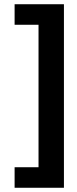

<svg xmlns="http://www.w3.org/2000/svg" viewBox="-20 -726 364 907"><path d="M49 64H162V-609H49V-706H282V161H49Z"/></svg>

Font: Noto Sans Syriac
Style: Bold
Weight: 700
Designer: Patrick Giasson and the Monotype Design Team
Foundry: Monotype Imaging Inc.
Version: Version 3.000; ttfautohint (v1.8.4.7-5d5b)